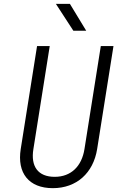

<svg xmlns="http://www.w3.org/2000/svg" viewBox="-20 -970 640 1000"><path d="M362 -810H429L344 -950H271ZM255 10C379 10 466 -69 486 -194L571 -730H505L420 -194C406 -104 350 -49 265 -49C178 -49 139 -103 154 -194L239 -730H173L88 -194C68 -69 130 10 255 10Z"/></svg>

Font: JetBrains Mono ExtraLight
Style: Italic
Weight: 240
Italic angle: -9°
Monospace: yes
Designer: Philipp Nurullin, Konstantin Bulenkov
Foundry: JetBrains
Version: Version 2.305